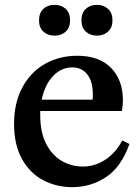

<svg xmlns="http://www.w3.org/2000/svg" viewBox="-20 -762 578 792"><path d="M321 -75Q371 -75 414 -103Q457 -131 484 -182H486L514 -168Q480 -73 417.5 -31.5Q355 10 278 10Q213 10 158.5 -18.5Q104 -47 71 -105.5Q38 -164 38 -251Q38 -338 72.5 -402Q107 -466 166.5 -499Q226 -532 299 -532Q389 -532 438 -482Q487 -432 487 -348Q487 -330 483 -306L481 -304H146V-286Q146 -215 171 -167.5Q196 -120 236 -97.5Q276 -75 321 -75ZM362 -351Q363 -358 363 -373Q363 -425 340.5 -454.5Q318 -484 278 -484Q233 -484 199 -448.5Q165 -413 152 -351ZM141 -678Q141 -709 159 -725.5Q177 -742 205 -742Q233 -742 251 -725.5Q269 -709 269 -678Q269 -648 251 -631.5Q233 -615 205 -615Q177 -615 159 -631.5Q141 -648 141 -678ZM380 -742Q407 -742 425.5 -725.5Q444 -709 444 -678Q444 -648 425.5 -631.5Q407 -615 380 -615Q352 -615 334 -631.5Q316 -648 316 -678Q316 -709 334 -725.5Q352 -742 380 -742Z"/></svg>

Font: Minipax
Style: Bold
Weight: 500
Designer: Raphaël Ronot, Igor Stepanchenko (Cyrillic)
Foundry: steppetype
Version: Version 1.002